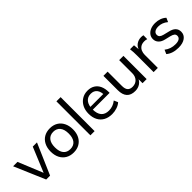

<svg xmlns="http://www.w3.org/2000/svg" viewBox="197 -1835 2940 2940"><g transform="rotate(-45 1667.5 -364.5)"><path d="M224 0 9 -502H104L281 -70H256L435 -502H526L308 0Z M816 7Q743 7 688.5 -25Q634 -57 604 -115.5Q574 -174 574 -254Q574 -333 604 -392.5Q634 -452 688.5 -484Q743 -516 816 -516Q890 -516 944 -484Q998 -452 1028 -392.5Q1058 -333 1058 -254Q1058 -174 1028 -115.5Q998 -57 944 -25Q890 7 816 7ZM816 -67Q888 -67 927 -114.5Q966 -162 966 -254Q966 -345 926.5 -393Q887 -441 816 -441Q746 -441 706 -393Q666 -345 666 -254Q666 -162 705 -114.5Q744 -67 816 -67Z M1181 0V-736H1272V0Z M1840 -59Q1807 -28 1755 -10.5Q1703 7 1649 7Q1570 7 1513 -24Q1456 -55 1425 -113.5Q1394 -172 1394 -253Q1394 -331 1424.5 -390Q1455 -449 1509 -482.5Q1563 -516 1633 -516Q1701 -516 1749.5 -486Q1798 -456 1823.5 -400.5Q1849 -345 1849 -268V-252H1474V-308H1797L1769 -272Q1771 -357 1736 -402Q1701 -447 1634 -447Q1564 -447 1524.5 -397.5Q1485 -348 1485 -259Q1485 -163 1527 -114.5Q1569 -66 1651 -66Q1695 -66 1735 -80.5Q1775 -95 1811 -124Z M2148 7Q2057 7 2011.5 -43.5Q1966 -94 1966 -193V-503H2057V-194Q2057 -129 2083.5 -98.5Q2110 -68 2165 -68Q2229 -68 2268 -109.5Q2307 -151 2307 -220V-503H2399V0H2310V-108L2322 -113Q2302 -54 2255 -23.5Q2208 7 2148 7Z M2550 0V-362Q2550 -397 2548.5 -432.5Q2547 -468 2542 -503H2628L2639 -378L2628 -382Q2641 -448 2687.5 -481.5Q2734 -515 2792 -515Q2806 -515 2817.5 -513.5Q2829 -512 2839 -509L2838 -426Q2813 -435 2782 -435Q2731 -435 2700 -413Q2669 -391 2655 -357Q2641 -323 2641 -284V0Z M3087 7Q2958 7 2882 -58L2911 -124Q2951 -93 2994.5 -78.5Q3038 -64 3090 -64Q3144 -64 3172.5 -82.5Q3201 -101 3201 -136Q3201 -164 3181.5 -180.5Q3162 -197 3117 -208L3033 -228Q2968 -242 2933.5 -278Q2899 -314 2899 -365Q2899 -409 2923.5 -443Q2948 -477 2992 -496.5Q3036 -516 3096 -516Q3149 -516 3196.5 -499Q3244 -482 3277 -450L3248 -385Q3212 -415 3174 -429.5Q3136 -444 3095 -444Q3044 -444 3015.5 -424Q2987 -404 2987 -370Q2987 -341 3005 -324Q3023 -307 3062 -297L3147 -276Q3219 -261 3253 -226.5Q3287 -192 3287 -138Q3287 -72 3233 -32.5Q3179 7 3087 7Z"/></g></svg>

Font: Muli Medium
Style: Regular
Weight: 500
Designer: Vernon Adams
Foundry: Vernon Adams
Version: Version 2.100; ttfautohint (v1.8.1.43-b0c9)